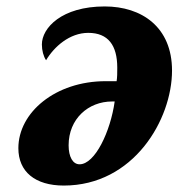

<svg xmlns="http://www.w3.org/2000/svg" viewBox="-20 -566 579 596"><path d="M178 10C395 10 514 -195 514 -347C514 -482 420 -546 305 -546C171 -546 110 -479 110 -428C110 -409 115 -391 123 -379C148 -421 196 -464 254 -464C316 -464 344 -425 344 -356C344 -340 344 -326 342 -314H308C152 -314 37 -217 37 -106C37 -33 89 10 178 10ZM227 -56C206 -56 193 -79 193 -115C193 -197 254 -251 328 -251H336C323 -158 275 -56 227 -56Z"/></svg>

Font: Noto Serif Condensed Black
Style: Italic
Weight: 900
Width: 3
Italic angle: -12°
Designer: Monotype Design Team
Foundry: Monotype Imaging Inc.
Version: Version 2.013